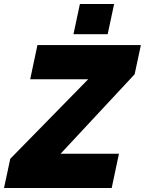

<svg xmlns="http://www.w3.org/2000/svg" viewBox="-57 -934 720 954"><path d="M-6 -145 381 -540H93L129 -710H643L612 -565L244 -170H534L498 0H-37ZM308 -764 340 -914H510L478 -764Z"/></svg>

Font: Raleway Thin Black
Style: Italic
Weight: 900
Italic angle: -12°
Version: Version 4.026